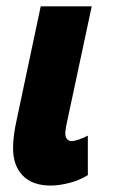

<svg xmlns="http://www.w3.org/2000/svg" viewBox="-20 -573 354 603"><path d="M139.2 9.8Q82 9.8 51.5 -21.5Q21 -52.7 21 -107.9Q21 -127.9 24.2 -151.4Q27.3 -174.8 32.2 -195.8L107.9 -553.2H268.1L188 -178.2Q187.5 -172.9 186.3 -167Q185.1 -161.1 185.1 -152.8Q185.1 -143.6 190.2 -136.7Q195.3 -129.9 205.1 -129.9Q213.9 -129.9 229 -135.3Q244.1 -140.6 255.9 -147V-22.9Q229 -6.3 197 1.7Q165 9.8 139.2 9.8Z"/></svg>

Font: Open Sans Condensed ExtraBold
Style: Italic
Weight: 800
Width: 3
Italic angle: -12°
Designer: Monotype Design Team
Foundry: Monotype Imaging Inc.
Version: Version 3.003; ttfautohint (v1.8.4)